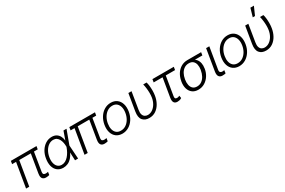

<svg xmlns="http://www.w3.org/2000/svg" viewBox="124 -2037 4923 3316"><g transform="rotate(-30 2585.5 -379.0)"><path d="M567.4 -545.9 557.1 -485.8H46.4L56.2 -545.9ZM198.7 -545.9 107.9 0H44.4L135.3 -545.9ZM429.2 -545.9H491.7L422.4 -122.1Q415.5 -80.1 430.9 -67.4Q446.3 -54.7 472.2 -55.2Q483.9 -54.7 495.6 -56.9Q507.3 -59.1 517.6 -62L507.8 -2.4Q495.1 1 479 4.4Q462.9 7.8 441.9 7.3Q394.5 7.8 371.1 -21.5Q347.7 -50.8 358.9 -119.6Z M783.7 11.7Q714.4 10.7 668.5 -25.9Q622.6 -62.5 605 -127.2Q587.4 -191.9 601.6 -275.9Q614.3 -356.9 652.8 -419.2Q691.4 -481.4 748 -517.1Q804.7 -552.7 872.1 -552.7Q924.3 -552.7 960.9 -531Q997.6 -509.3 1019 -470.2Q1040.5 -431.2 1046.4 -378.4L1071.3 -380.4L1064 -272.5L1082 0H1021L1009.3 -287.6Q1008.8 -323.7 1001.5 -360.1Q994.1 -396.5 978 -427Q961.9 -457.5 935.3 -476.3Q908.7 -495.1 868.7 -495.1Q819.3 -495.1 776.6 -465.6Q733.9 -436 704.1 -384.8Q674.3 -333.5 663.1 -267.6Q652.3 -203.6 664.1 -153.6Q675.8 -103.5 707 -75Q738.3 -46.4 786.6 -46.4Q824.7 -46.4 858.4 -64.9Q892.1 -83.5 919.9 -115Q947.8 -146.5 969.2 -184.8Q990.7 -223.1 1004.4 -262.2L1105.5 -545.9H1166L1064.9 -271.5L1035.2 -162.6L1015.1 -160.6Q988.8 -102.5 953.4 -64.2Q918 -25.9 875.2 -7.1Q832.5 11.7 783.7 11.7Z M1733.4 -545.9 1723.1 -485.8H1212.4L1222.2 -545.9ZM1364.7 -545.9 1273.9 0H1210.4L1301.3 -545.9ZM1595.2 -545.9H1657.7L1588.4 -122.1Q1581.5 -80.1 1596.9 -67.4Q1612.3 -54.7 1638.2 -55.2Q1649.9 -54.7 1661.6 -56.9Q1673.3 -59.1 1683.6 -62L1673.8 -2.4Q1661.1 1 1645 4.4Q1628.9 7.8 1607.9 7.3Q1560.5 7.8 1537.1 -21.5Q1513.7 -50.8 1524.9 -119.6Z M1963.9 11.7Q1892.1 11.2 1843 -25.1Q1793.9 -61.5 1773.7 -126Q1753.4 -190.4 1767.1 -274.9Q1780.8 -357.4 1821 -420.2Q1861.3 -482.9 1920.2 -518.1Q1979 -553.2 2048.8 -553.2Q2120.6 -553.2 2169.4 -516.6Q2218.3 -480 2238.5 -415.3Q2258.8 -350.6 2245.1 -266.1Q2231.9 -184.1 2191.7 -121.6Q2151.4 -59.1 2092.5 -23.9Q2033.7 11.2 1963.9 11.7ZM1964.8 -46.4Q2022.9 -46.4 2068.6 -77.6Q2114.3 -108.9 2144 -160.6Q2173.8 -212.4 2183.6 -274.9Q2193.8 -335.4 2181.9 -385.3Q2169.9 -435.1 2136.5 -465.3Q2103 -495.6 2047.9 -495.6Q1990.2 -495.6 1944.3 -463.9Q1898.4 -432.1 1868.7 -380.1Q1838.9 -328.1 1829.1 -266.1Q1818.8 -206.1 1830.3 -156Q1841.8 -106 1875.5 -76.2Q1909.2 -46.4 1964.8 -46.4Z M2399.4 -545.9H2462.4L2407.2 -208Q2397.5 -151.4 2408.7 -116.5Q2419.9 -81.5 2445.3 -65.2Q2470.7 -48.8 2503.9 -48.3Q2555.7 -48.8 2598.9 -78.9Q2642.1 -108.9 2671.9 -160.4Q2701.7 -211.9 2711.9 -276.4Q2718.3 -317.9 2717.8 -365.2Q2717.3 -412.6 2711.4 -459.7Q2705.6 -506.8 2695.3 -545.9H2762.2Q2772.5 -515.6 2777.6 -469.7Q2782.7 -423.8 2782.5 -372.8Q2782.2 -321.8 2774.4 -275.9Q2762.2 -198.7 2726.3 -133.8Q2690.4 -68.8 2633.5 -29.5Q2576.7 9.8 2500 9.8Q2414.1 9.8 2369.6 -44.2Q2325.2 -98.1 2343.8 -210Z M3305.7 -545.9 3295.9 -485.8H2869.6L2879.4 -545.9ZM3057.1 -545.9H3120.6L3048.8 -112.8Q3043.9 -85.4 3049.1 -72.3Q3054.2 -59.1 3065.2 -55.2Q3076.2 -51.3 3088.9 -51.3Q3101.6 -51.3 3114.7 -55.9Q3127.9 -60.5 3137.7 -65.9L3146 -15.1Q3123.5 -0.5 3102.8 4.4Q3082 9.3 3061.5 9.3Q3015.1 9.3 2994.9 -20.3Q2974.6 -49.8 2984.9 -114.3Z M3291.5 -258.8 3293.9 -268.6Q3306.6 -343.3 3343.8 -402.1Q3380.9 -460.9 3438 -494.9Q3495.1 -528.8 3566.9 -528.8Q3580.6 -527.3 3591.1 -520.3Q3601.6 -513.2 3614.5 -504.2Q3627.4 -495.1 3647 -486.8Q3689.5 -470.7 3716.1 -437.5Q3742.7 -404.3 3752 -357.9Q3761.2 -311.5 3752 -255.4L3751 -246.6Q3739.7 -177.2 3702.1 -118.7Q3664.6 -60.1 3607.4 -24.9Q3550.3 10.3 3479 10.3Q3407.7 10.3 3361.6 -24.9Q3315.4 -60.1 3297.1 -120.8Q3278.8 -181.6 3291.5 -258.8ZM3366.2 -267.1 3364.3 -258.3Q3354.5 -199.7 3364.3 -152.3Q3374 -105 3404.5 -77.1Q3435.1 -49.3 3486.8 -49.3Q3538.6 -49.3 3578.6 -77.6Q3618.7 -106 3644.5 -153.8Q3670.4 -201.7 3679.7 -260.3L3682.1 -269Q3690.9 -325.2 3680.9 -370.4Q3670.9 -415.5 3640.9 -442.4Q3610.8 -469.2 3558.1 -469.2Q3505.4 -469.2 3465.6 -442.1Q3425.8 -415 3400.6 -369.4Q3375.5 -323.7 3366.2 -267.1ZM3840.3 -528.8 3831.1 -469.2H3557.1L3566.9 -528.8Z M3949.7 -545.9H4013.7L3942.4 -118.2Q3936.5 -82.5 3952.1 -68.8Q3967.8 -55.2 3989.7 -55.2Q4002.9 -55.2 4014.9 -57.4Q4026.9 -59.6 4031.2 -61L4023.4 -0.5Q4014.6 2 3998.8 4.6Q3982.9 7.3 3959.5 6.8Q3915.5 7.3 3892.1 -22.5Q3868.7 -52.2 3878.9 -118.2Z M4293.5 11.7Q4221.7 11.2 4172.6 -25.1Q4123.5 -61.5 4103.3 -126Q4083 -190.4 4096.7 -274.9Q4110.4 -357.4 4150.6 -420.2Q4190.9 -482.9 4249.8 -518.1Q4308.6 -553.2 4378.4 -553.2Q4450.2 -553.2 4499 -516.6Q4547.9 -480 4568.1 -415.3Q4588.4 -350.6 4574.7 -266.1Q4561.5 -184.1 4521.2 -121.6Q4481 -59.1 4422.1 -23.9Q4363.3 11.2 4293.5 11.7ZM4294.4 -46.4Q4352.5 -46.4 4398.2 -77.6Q4443.8 -108.9 4473.6 -160.6Q4503.4 -212.4 4513.2 -274.9Q4523.4 -335.4 4511.5 -385.3Q4499.5 -435.1 4466.1 -465.3Q4432.6 -495.6 4377.4 -495.6Q4319.8 -495.6 4273.9 -463.9Q4228 -432.1 4198.2 -380.1Q4168.5 -328.1 4158.7 -266.1Q4148.4 -206.1 4159.9 -156Q4171.4 -106 4205.1 -76.2Q4238.8 -46.4 4294.4 -46.4Z M4729 -545.9H4792L4736.8 -208Q4727.1 -151.4 4738.3 -116.5Q4749.5 -81.5 4774.9 -65.2Q4800.3 -48.8 4833.5 -48.3Q4885.3 -48.8 4928.5 -78.9Q4971.7 -108.9 5001.5 -160.4Q5031.2 -211.9 5041.5 -276.4Q5047.9 -317.9 5047.4 -365.2Q5046.9 -412.6 5041 -459.7Q5035.2 -506.8 5024.9 -545.9H5091.8Q5102.1 -515.6 5107.2 -469.7Q5112.3 -423.8 5112.1 -372.8Q5111.8 -321.8 5104 -275.9Q5091.8 -198.7 5055.9 -133.8Q5020 -68.8 4963.1 -29.5Q4906.2 9.8 4829.6 9.8Q4743.7 9.8 4699.2 -44.2Q4654.8 -98.1 4673.3 -210ZM4913.6 -603.5 4961.4 -768.6H5031.7L4958 -603.5Z"/></g></svg>

Font: Inter Tight Light
Style: Italic
Weight: 300
Italic angle: -9.39999°
Designer: Rasmus Andersson
Foundry: rsms
Version: Version 3.004